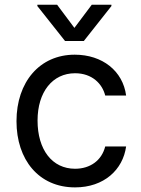

<svg xmlns="http://www.w3.org/2000/svg" viewBox="-20 -785 601 816"><path d="M299 11.4C421.9 11.4 502.5 -63.6 516 -162.6H427.2C412.3 -103 363.3 -67.8 299 -67.8C202.1 -67.8 139.6 -148.1 139.6 -272.7C139.6 -394.5 203.5 -473.7 299 -473.7C371.4 -473.7 414.8 -429 427.2 -378.9H516C502.5 -483.3 415.1 -552.6 297.6 -552.6C148.4 -552.6 50.1 -436.1 50.1 -269.9C50.1 -106.5 144.5 11.4 299 11.4ZM138.8 -759.2 256.4 -610.8H336.3L453.5 -759.2V-764.9H370L296.2 -666.5L222.7 -764.9H138.8Z"/></svg>

Font: Margiela Sans Text
Style: Regular
Weight: 400
Designer: Stefan Endress, Andreas Faust
Version: Version 1.100;FEAKit 1.0